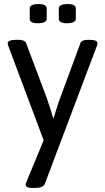

<svg xmlns="http://www.w3.org/2000/svg" viewBox="-20 -722 521 950"><path d="M171 -702C139 -702 127 -693 127 -680V-629C127 -615 139 -607 167 -607C199 -607 211 -616 211 -629V-680C211 -694 199 -702 171 -702ZM315 -702C283 -702 271 -693 271 -680V-629C271 -615 283 -607 311 -607C343 -607 355 -616 355 -629V-680C355 -694 343 -702 315 -702ZM422 -525H419C398 -525 382 -521 378 -509L278 -238C266 -207 255 -168 245 -137H243C234 -169 223 -205 211 -238L109 -509C104 -521 89 -525 69 -525H61C31 -525 18 -518 18 -508C18 -504 20 -498 21 -495L196 -28L112 175C107 188 107 190 107 192C107 202 118 208 140 208H155C179 208 196 202 202 187L459 -494C461 -500 462 -504 462 -508C462 -519 450 -525 422 -525Z"/></svg>

Font: Asap
Style: Regular
Weight: 400
Designer: Pablo Cosgaya
Foundry: Pablo Cosgaya
Version: Version 1.007;PS 001.007;hotconv 1.0.70;makeotf.lib2.5.58329